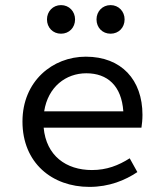

<svg xmlns="http://www.w3.org/2000/svg" viewBox="-20 -720 640 752"><path d="M330 12C408 12 470 -14 518 -46L488 -100C444 -72 398 -54 340 -54C239 -54 161 -110 151 -220H534C536 -233 538 -251 538 -270C538 -407 456 -498 316 -498C186 -498 68 -402 68 -244C68 -82 184 12 330 12ZM318 -433C401 -433 456 -384 463 -284H153C168 -380 238 -433 318 -433ZM219 -588C251 -588 274 -612 274 -644C274 -675 251 -700 219 -700C187 -700 164 -675 164 -644C164 -612 187 -588 219 -588ZM413 -588C445 -588 468 -612 468 -644C468 -675 445 -700 413 -700C381 -700 358 -675 358 -644C358 -612 381 -588 413 -588Z"/></svg>

Font: Hasklig
Style: Regular
Weight: 400
Monospace: yes
Designer: Paul D. Hunt, Teo Tuominen
Foundry: Adobe Systems Incorporated
Version: Version 2.030;PS 1.0;hotconv 16.6.51;makeotf.lib2.5.65220